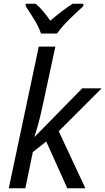

<svg xmlns="http://www.w3.org/2000/svg" viewBox="-20 -1010 565 1030"><path d="M27 0 188 -760H277L212 -458Q195 -378 182.5 -334.5Q170 -291 165 -277H167L421 -536H525L295 -306L438 0H341L228 -251L156 -194L116 0ZM200 -830Q187 -868 162 -908Q137 -948 118 -977V-990H171Q191 -974 211 -950Q231 -926 250 -899Q281 -926 312 -949.5Q343 -973 370 -990H427V-977Q410 -962 382 -935.5Q354 -909 327.5 -881Q301 -853 286 -830Z"/></svg>

Font: Noto Sans IKEA
Style: Italic
Weight: 400
Italic angle: -12°
Designer: Monotype Design Team
Foundry: Monotype Imaging Inc.
Version: Version 2.001